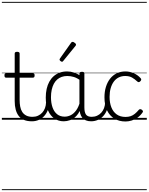

<svg xmlns="http://www.w3.org/2000/svg" viewBox="-20 -1287 1598 2064"><path d="M324 17Q273 17 237.5 2Q202 -13 180.5 -41.5Q159 -70 148.5 -110Q138 -150 138 -201V-452H47Q36 -452 32 -458Q28 -464 28 -476Q28 -489 32 -494.5Q36 -500 47 -500H138V-711Q138 -721 144.5 -725.5Q151 -730 164 -730Q177 -730 184 -725.5Q191 -721 191 -711V-500H332Q343 -500 347.5 -494.5Q352 -489 352 -476Q352 -464 347.5 -458Q343 -452 332 -452H191V-213Q191 -175 197 -142Q203 -109 218.5 -84.5Q234 -60 261 -45.5Q288 -31 331 -31Q341 -31 346 -23.5Q351 -16 350.5 -7Q350 2 343.5 9.5Q337 17 324 17ZM0 747H388V757H0ZM0 -20H388V0H0ZM0 -505H388V-500H0ZM0 -1267H388V-1257H0Z M323 17Q312 17 306.5 9.5Q301 2 301.5 -7Q302 -16 309 -23.5Q316 -31 329 -31Q362 -31 388.5 -43Q415 -55 434 -76Q453 -97 463.5 -125Q474 -153 475 -186Q476 -198 485 -201.5Q494 -205 502.5 -201.5Q511 -198 510 -186Q509 -142 494.5 -104.5Q480 -67 455.5 -40Q431 -13 397 2Q363 17 323 17ZM388 747V757ZM388 -20V0ZM388 -505V-500ZM388 -1267V-1257Z M665 17Q610 17 566 -12Q522 -41 497 -98Q472 -155 472 -238Q472 -288 481.5 -331Q491 -374 510 -408.5Q529 -443 556.5 -467.5Q584 -492 620.5 -505.5Q657 -519 702 -519Q740 -519 776.5 -506.5Q813 -494 849 -470V-419Q809 -449 774 -459.5Q739 -470 703 -470Q671 -470 643.5 -460.5Q616 -451 594.5 -432Q573 -413 558.5 -385.5Q544 -358 536 -322Q528 -286 528 -242Q528 -180 544.5 -133Q561 -86 593.5 -59.5Q626 -33 675 -33Q709 -33 741 -49Q773 -65 799.5 -101.5Q826 -138 843 -202L861 -159Q840 -85 806.5 -47Q773 -9 735.5 4Q698 17 665 17ZM961 17Q927 17 903 7Q879 -3 864 -22Q849 -41 841.5 -69Q834 -97 834 -132V-495Q834 -506 841 -510.5Q848 -515 862 -515Q875 -515 881 -510.5Q887 -506 887 -496V-133Q887 -81 904 -56Q921 -31 967 -31Q974 -31 978 -23.5Q982 -16 981.5 -7Q981 2 976.5 9.5Q972 17 961 17ZM388 747H1023V757H388ZM388 -20H1023V0H388ZM388 -505H1023V-500H388ZM388 -1267H1023V-1257H388Z M958 17Q947 17 941.5 9.5Q936 2 936.5 -7Q937 -16 944 -23.5Q951 -31 964 -31Q997 -31 1023.5 -43Q1050 -55 1069 -76Q1088 -97 1098.5 -125Q1109 -153 1110 -186Q1111 -198 1120 -201.5Q1129 -205 1137.5 -201.5Q1146 -198 1145 -186Q1144 -142 1129.5 -104.5Q1115 -67 1090.5 -40Q1066 -13 1032 2Q998 17 958 17ZM1023 747V757ZM1023 -20V0ZM1023 -505V-500ZM1023 -1267V-1257Z M647 -623Q640 -623 630 -631Q620 -639 620 -647Q620 -649 621.5 -651.5Q623 -654 625 -659L744 -827Q747 -832 751 -834.5Q755 -837 761 -837Q767 -837 775.5 -832Q784 -827 790.5 -820.5Q797 -814 797 -808Q797 -803 796 -800.5Q795 -798 791 -793L660 -632Q654 -623 647 -623Z M1329 19Q1261 19 1210 -11.5Q1159 -42 1131 -100Q1103 -158 1103 -241Q1103 -302 1118.5 -352.5Q1134 -403 1163 -440.5Q1192 -478 1234 -498.5Q1276 -519 1329 -519Q1375 -519 1419.5 -499Q1464 -479 1493 -445Q1499 -437 1498 -429.5Q1497 -422 1488 -413Q1479 -404 1471.5 -404Q1464 -404 1457 -410Q1428 -437 1399 -453.5Q1370 -470 1326 -470Q1288 -470 1257 -455Q1226 -440 1204 -410.5Q1182 -381 1170 -339.5Q1158 -298 1158 -245Q1158 -182 1177 -133.5Q1196 -85 1234 -57.5Q1272 -30 1330 -30Q1360 -30 1384 -38Q1408 -46 1429.5 -63.5Q1451 -81 1473 -107Q1480 -114 1488 -113.5Q1496 -113 1505 -107Q1513 -101 1516 -93.5Q1519 -86 1513 -79Q1490 -45 1459 -23Q1428 -1 1394.5 9Q1361 19 1329 19ZM1023 747H1558V757H1023ZM1023 -20H1558V0H1023ZM1023 -505H1558V-500H1023ZM1023 -1267H1558V-1257H1023Z"/></svg>

Font: Playwrite VN Guides
Style: Regular
Weight: 400
Designer: Veronika Burian, José Scaglione
Foundry: TypeTogether
Version: Version 1.003